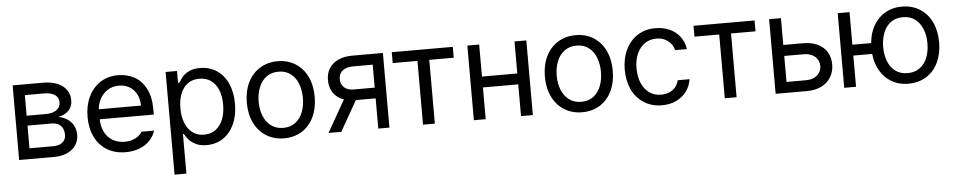

<svg xmlns="http://www.w3.org/2000/svg" viewBox="-41 -848 6760 1359"><g transform="rotate(-5 3339.0 -169.0)"><path d="M67.4 -530.3V0H317.4C353.2 0 384.3 -6.2 410.6 -18.6C437 -30.9 457.2 -47.9 471.2 -69.3C485.2 -90.8 492.2 -115.2 492.2 -142.6C492.2 -169.3 486.3 -192.4 474.6 -211.9C462.9 -231.4 447.8 -246.7 429.2 -257.8C410.6 -268.9 390.6 -276 369.1 -279.3C401 -285.8 426.1 -298.2 444.3 -316.4C462.6 -334.6 471.7 -359 471.7 -389.6C471.7 -417.6 464 -442.4 448.7 -463.9C433.4 -485.4 411.8 -501.8 383.8 -513.2C355.8 -524.6 322.6 -530.3 284.2 -530.3ZM364.7 -85.4C351.4 -79.3 335.6 -76.2 317.4 -76.2H147.5V-237.3H317.4C336.3 -237.3 352.4 -233.9 365.7 -227.1C379.1 -220.2 389.2 -210.1 396 -196.8C402.8 -183.4 406.2 -167.6 406.2 -149.4C406.2 -134.4 402.7 -121.6 395.5 -110.8C388.3 -100.1 378.1 -91.6 364.7 -85.4ZM339.8 -316.9C324.2 -310.7 305.7 -307.6 284.2 -307.6H147.5V-454.1H284.2C316.7 -454.1 342.1 -447.9 360.4 -435.5C378.6 -423.2 387.7 -405.6 387.7 -382.8C387.7 -367.2 383.6 -353.8 375.5 -342.8C367.4 -331.7 355.5 -323.1 339.8 -316.9Z M692.9 -22.9C730.3 -0.5 774.1 10.7 824.2 10.7C860 10.7 892.6 5 921.9 -6.3C951.2 -17.7 975.6 -33.5 995.1 -53.7C1014.6 -73.9 1028.6 -97.3 1037.1 -124H947.3C940.8 -112.3 931.8 -102.1 920.4 -93.3C909 -84.5 895.2 -77.3 878.9 -71.8C862.6 -66.2 844.4 -63.5 824.2 -63.5C791.7 -63.5 763 -70.6 738.3 -85C713.5 -99.3 694.3 -120.3 680.7 -147.9C667 -175.6 660.2 -209 660.2 -248V-295.9C660.2 -325.2 666.7 -352.7 679.7 -378.4C692.7 -404.1 710.9 -424.6 734.4 -439.9C757.8 -455.2 785.2 -462.9 816.4 -462.9C845.1 -462.9 870.3 -456.2 892.1 -442.9C913.9 -429.5 930.7 -411.3 942.4 -388.2C954.1 -365.1 960 -338.5 960 -308.6H634.8V-237.3H1044.9V-272.5C1044.9 -334.3 1034.2 -385.1 1012.7 -424.8C991.2 -464.5 963.2 -493.2 928.7 -510.7C894.2 -528.3 856.8 -537.1 816.4 -537.1C768.9 -537.1 727.1 -525.6 690.9 -502.4C654.8 -479.3 626.6 -446.8 606.4 -404.8C586.3 -362.8 576.2 -314.8 576.2 -260.7C576.2 -206.7 586.3 -159.2 606.4 -118.2C626.6 -77.1 655.4 -45.4 692.9 -22.9Z M1154.3 -530.3V199.2H1238.3V-81.1H1245.1C1254.9 -64.8 1265 -50.6 1275.4 -38.6C1285.8 -26.5 1301.4 -15.3 1322.3 -4.9C1343.1 5.5 1368.8 10.7 1399.4 10.7C1443 10.7 1481.9 -0.5 1516.1 -22.9C1550.3 -45.4 1576.8 -77.5 1595.7 -119.1C1614.6 -160.8 1624 -209 1624 -263.7C1624 -319 1614.6 -367.4 1595.7 -408.7C1576.8 -450 1550.3 -481.8 1516.1 -503.9C1481.9 -526 1442.7 -537.1 1398.4 -537.1C1367.2 -537.1 1341.3 -532.1 1320.8 -522C1300.3 -511.9 1285.2 -501 1275.4 -489.3C1265.6 -477.5 1255.5 -463.2 1245.1 -446.3H1235.4V-530.3ZM1253.9 -160.6C1242.2 -190.9 1236.3 -225.9 1236.3 -265.6C1236.3 -305.3 1242.2 -339.8 1253.9 -369.1C1265.6 -398.4 1282.7 -421.2 1305.2 -437.5C1327.6 -453.8 1355.1 -461.9 1387.7 -461.9C1420.9 -461.9 1448.9 -453.5 1471.7 -436.5C1494.5 -419.6 1511.6 -396.3 1522.9 -366.7C1534.3 -337.1 1540 -303.4 1540 -265.6C1540 -227.2 1534.3 -192.9 1522.9 -162.6C1511.6 -132.3 1494.3 -108.4 1471.2 -90.8C1448.1 -73.2 1420.2 -64.5 1387.7 -64.5C1355.8 -64.5 1328.5 -72.9 1305.7 -89.8C1282.9 -106.8 1265.6 -130.4 1253.9 -160.6Z M1823.7 -23.4C1860.5 -0.7 1902.7 10.7 1950.2 10.7C1997.7 10.7 2039.7 -0.7 2076.2 -23.4C2112.6 -46.2 2140.8 -78.3 2160.6 -119.6C2180.5 -161 2190.4 -208.7 2190.4 -262.7C2190.4 -317.4 2180.5 -365.4 2160.6 -406.7C2140.8 -448.1 2112.6 -480.1 2076.2 -502.9C2039.7 -525.7 1997.7 -537.1 1950.2 -537.1C1902.7 -537.1 1860.5 -525.7 1823.7 -502.9C1786.9 -480.1 1758.5 -448.1 1738.3 -406.7C1718.1 -365.4 1708 -317.4 1708 -262.7C1708 -208.7 1718.1 -161 1738.3 -119.6C1758.5 -78.3 1786.9 -46.2 1823.7 -23.4ZM2037.1 -90.8C2013.7 -72.6 1984.7 -63.5 1950.2 -63.5C1915.7 -63.5 1886.6 -72.6 1862.8 -90.8C1839 -109 1821.3 -133.1 1809.6 -163.1C1797.9 -193 1792 -226.2 1792 -262.7C1792 -299.2 1797.9 -332.5 1809.6 -362.8C1821.3 -393.1 1839 -417.3 1862.8 -435.5C1886.6 -453.8 1915.7 -462.9 1950.2 -462.9C1984.7 -462.9 2013.7 -453.8 2037.1 -435.5C2060.5 -417.3 2078 -393.1 2089.4 -362.8C2100.7 -332.5 2106.4 -299.2 2106.4 -262.7C2106.4 -226.2 2100.7 -193 2089.4 -163.1C2078 -133.1 2060.5 -109 2037.1 -90.8Z M2619.1 -454.1V0H2698.2V-530.3H2479.5C2441.7 -530.3 2408.9 -523.9 2380.9 -511.2C2352.9 -498.5 2331.4 -480.3 2316.4 -456.5C2301.4 -432.8 2293.9 -404.6 2293.9 -372.1C2293.9 -340.2 2301.1 -312.3 2315.4 -288.6C2329.8 -264.8 2350.1 -246.6 2376.5 -233.9C2402.8 -221.2 2434.2 -214.8 2470.7 -214.8H2640.6V-291H2470.7C2451.8 -291 2435.4 -294.3 2421.4 -300.8C2407.4 -307.3 2396.6 -316.7 2389.2 -329.1C2381.7 -341.5 2377.9 -355.8 2377.9 -372.1C2377.9 -389 2382 -403.6 2390.1 -416C2398.3 -428.4 2410 -437.8 2425.3 -444.3C2440.6 -450.8 2458.7 -454.1 2479.5 -454.1ZM2416 -264.6 2265.6 0H2356.4L2506.8 -264.6Z M2761.2 -530.3V-453.1H2937V0H3021V-453.1H3194.8V-530.3Z M3653.8 -225.6V-302.7H3361.8V-225.6ZM3382.3 0V-530.3H3298.3V0ZM3717.3 0V-530.3H3633.3V0Z M3941.4 -23.4C3978.2 -0.7 4020.3 10.7 4067.9 10.7C4115.4 10.7 4157.4 -0.7 4193.8 -23.4C4230.3 -46.2 4258.5 -78.3 4278.3 -119.6C4298.2 -161 4308.1 -208.7 4308.1 -262.7C4308.1 -317.4 4298.2 -365.4 4278.3 -406.7C4258.5 -448.1 4230.3 -480.1 4193.8 -502.9C4157.4 -525.7 4115.4 -537.1 4067.9 -537.1C4020.3 -537.1 3978.2 -525.7 3941.4 -502.9C3904.6 -480.1 3876.1 -448.1 3856 -406.7C3835.8 -365.4 3825.7 -317.4 3825.7 -262.7C3825.7 -208.7 3835.8 -161 3856 -119.6C3876.1 -78.3 3904.6 -46.2 3941.4 -23.4ZM4154.8 -90.8C4131.3 -72.6 4102.4 -63.5 4067.9 -63.5C4033.4 -63.5 4004.2 -72.6 3980.5 -90.8C3956.7 -109 3939 -133.1 3927.2 -163.1C3915.5 -193 3909.7 -226.2 3909.7 -262.7C3909.7 -299.2 3915.5 -332.5 3927.2 -362.8C3939 -393.1 3956.7 -417.3 3980.5 -435.5C4004.2 -453.8 4033.4 -462.9 4067.9 -462.9C4102.4 -462.9 4131.3 -453.8 4154.8 -435.5C4178.2 -417.3 4195.6 -393.1 4207 -362.8C4218.4 -332.5 4224.1 -299.2 4224.1 -262.7C4224.1 -226.2 4218.4 -193 4207 -163.1C4195.6 -133.1 4178.2 -109 4154.8 -90.8Z M4506.8 -24.4C4543.6 -1 4586.4 10.7 4635.3 10.7C4673.7 10.7 4707.8 3.4 4737.8 -11.2C4767.7 -25.9 4791.8 -45.7 4810.1 -70.8C4828.3 -95.9 4839.7 -124.3 4844.2 -156.2H4760.3C4755.7 -137.4 4747.6 -120.9 4735.8 -106.9C4724.1 -92.9 4709.6 -82.4 4692.4 -75.2C4675.1 -68 4656.1 -64.5 4635.3 -64.5C4603.4 -64.5 4575.5 -72.8 4551.8 -89.4C4528 -106 4509.6 -129.4 4496.6 -159.7C4483.6 -189.9 4477.1 -225.3 4477.1 -265.6C4477.1 -305.3 4483.7 -340 4497.1 -369.6C4510.4 -399.3 4529 -422.2 4552.7 -438.5C4576.5 -454.8 4604 -462.9 4635.3 -462.9C4658 -462.9 4678.1 -458.7 4695.3 -450.2C4712.6 -441.7 4726.7 -430.5 4737.8 -416.5C4748.9 -402.5 4756.3 -387 4760.3 -370.1H4844.2C4839.7 -403.3 4828 -432.6 4809.1 -458C4790.2 -483.4 4765.6 -502.9 4735.4 -516.6C4705.1 -530.3 4671.1 -537.1 4633.3 -537.1C4585.8 -537.1 4543.9 -525.6 4507.8 -502.4C4471.7 -479.3 4443.5 -446.9 4423.3 -405.3C4403.2 -363.6 4393.1 -316.1 4393.1 -262.7C4393.1 -210 4402.8 -162.9 4422.4 -121.6C4441.9 -80.2 4470.1 -47.9 4506.8 -24.4Z M4905.3 -530.3V-453.1H5081.1V0H5165V-453.1H5338.9V-530.3Z M5771 -318.8C5742 -332.8 5707 -339.8 5666 -339.8H5512.7V-261.7H5666C5686.8 -261.7 5705.6 -257.8 5722.2 -250C5738.8 -242.2 5751.6 -231.1 5760.7 -216.8C5769.9 -202.5 5774.4 -186.2 5774.4 -168C5774.4 -150.4 5769.9 -134.8 5760.7 -121.1C5751.6 -107.4 5738.8 -96.7 5722.2 -88.9C5705.6 -81.1 5686.8 -77.1 5666 -77.1H5526.4V-530.3H5442.4V0H5666C5706.4 0 5741.2 -7.6 5770.5 -22.9C5799.8 -38.2 5821.9 -58.9 5836.9 -85C5851.9 -111 5859.4 -140 5859.4 -171.9C5859.4 -205.1 5851.9 -234.4 5836.9 -259.8C5821.9 -285.2 5800 -304.9 5771 -318.8Z M6223.6 -221.7V-298.8H5942.4V-221.7ZM6013.7 0V-530.3H5929.7V0ZM6260.3 -23.4C6296.4 -0.7 6338.2 10.7 6385.7 10.7C6433.9 10.7 6476.2 -0.7 6512.7 -23.4C6549.2 -46.2 6577.3 -78.3 6597.2 -119.6C6617 -161 6627 -208.7 6627 -262.7C6627 -317.4 6617 -365.4 6597.2 -406.7C6577.3 -448.1 6549.2 -480.1 6512.7 -502.9C6476.2 -525.7 6433.9 -537.1 6385.7 -537.1C6338.2 -537.1 6296.4 -525.7 6260.3 -502.9C6224.1 -480.1 6196 -448.1 6175.8 -406.7C6155.6 -365.4 6145.5 -317.4 6145.5 -262.7C6145.5 -208.7 6155.6 -161 6175.8 -119.6C6196 -78.3 6224.1 -46.2 6260.3 -23.4ZM6474.1 -91.3C6450.4 -73.4 6420.9 -64.5 6385.7 -64.5C6351.2 -64.5 6322.3 -73.4 6298.8 -91.3C6275.4 -109.2 6258 -133.1 6246.6 -163.1C6235.2 -193 6229.5 -226.2 6229.5 -262.7C6229.5 -299.2 6235.2 -332.5 6246.6 -362.8C6258 -393.1 6275.4 -417.2 6298.8 -435.1C6322.3 -453 6351.2 -461.9 6385.7 -461.9C6420.9 -461.9 6450.2 -453 6473.6 -435.1C6497.1 -417.2 6514.6 -393.1 6526.4 -362.8C6538.1 -332.5 6543.9 -299.2 6543.9 -262.7C6543.9 -226.2 6538.2 -193 6526.9 -163.1C6515.5 -133.1 6497.9 -109.2 6474.1 -91.3Z"/></g></svg>

Font: Pretendard Variable
Style: Regular
Weight: 400
Designer: Base glyphs from Inter by Rasmus Andersson; Hangeul glyphs from Noto Sans CJK(Source Han Sans) by Jang Soo-young and Kan
Foundry: Kil Hyung-jin
Version: Version 1.309;Glyphs 3.2 (3225)